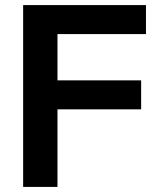

<svg xmlns="http://www.w3.org/2000/svg" viewBox="-20 -735 632 755"><path d="M206 0H71V-715H554V-601H206ZM535 -305H196V-419H535Z"/></svg>

Font: Wix Madefor Display
Style: Bold
Weight: 700
Designer: Dalton Maag Ltd
Foundry: Dalton Maag Ltd
Version: Version 3.100